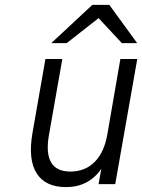

<svg xmlns="http://www.w3.org/2000/svg" viewBox="-20 -752 580 784"><path d="M250 12Q165 12 129.5 -44.5Q94 -101 112.5 -208.5L165.5 -511H234.5L180 -201.5Q153.5 -51.5 267.5 -51.5Q327.5 -51.5 366.8 -91Q406 -130.5 418.5 -204.5L471.5 -511H540.5L450.5 0H382.5L393.5 -62Q341 12 250 12ZM189.5 -576 357 -732H426.5L540 -576H477.5L382.5 -678L252.5 -576Z"/></svg>

Font: Overpass Light
Style: Italic
Weight: 300
Italic angle: -10°
Designer: Delve Withrington, Dave Bailey, Thomas Jockin
Foundry: Delve Fonts LLC
Version: Version 4.000; ttfautohint (v1.8.3)